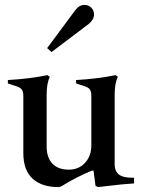

<svg xmlns="http://www.w3.org/2000/svg" viewBox="-20 -754 593 782"><path d="M526 -30V-7Q477 -4 414 4L379 8L369 3L361 -59H354Q291 -33 233 3Q225 8 218 8Q150 8 112.5 -26.5Q75 -61 75 -131V-362Q75 -381 69 -389Q63 -397 49 -402L12 -414V-428Q101 -433 173 -448L183 -441Q170 -415 170 -368V-158Q170 -112 193.5 -87.5Q217 -63 260 -63Q301 -63 326.5 -91Q352 -119 352 -162V-362Q352 -381 346.5 -389Q341 -397 327 -402L290 -414V-428Q378 -433 451 -448L460 -441Q447 -415 447 -368V-86Q447 -55 466 -42Q485 -29 526 -30ZM172 -558 287 -713Q303 -734 324 -734Q341 -734 352 -722.5Q363 -711 363 -695Q363 -675 342 -657L190 -542Z"/></svg>

Font: Ibarra Real Nova SemiBold
Style: Regular
Weight: 600
Designer: Jose Maria Ribagorda & Octavio Pardo
Foundry: Jose Maria Ribagorda
Version: Version 1.014